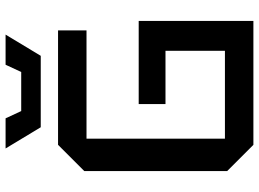

<svg xmlns="http://www.w3.org/2000/svg" viewBox="-140 -788 928 688"><g transform="rotate(-90 324.0 -444.0)"><path d="M55 -94V-606L149 -700H559V-598H171V-102H486V-315H295V-411H593V0H149ZM436 -888H544L468 -762H212L136 -888H244L270 -832H410Z"/></g></svg>

Font: Tektur Medium
Style: Regular
Weight: 500
Designer: Adam Jagosz
Foundry: Adam Jagosz
Version: Version 1.005;gftools[0.9.30]